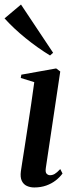

<svg xmlns="http://www.w3.org/2000/svg" viewBox="-55 -815 320 846"><path d="M96 11Q78 11 63.2 4.2Q48.5 -2.5 41 -18.2Q33.5 -34 37 -60.5Q38 -68.5 42.5 -96.8Q47 -125 53.5 -166.8Q60 -208.5 67.5 -257.8Q75 -307 82.5 -357.5Q90 -408 96 -453L36.5 -471.5L39 -486L192.5 -513.5L210.5 -500L147 -75.5Q144 -56 150.5 -49.5Q157 -43 165.5 -43Q176 -43 185.8 -48.5Q195.5 -54 210.5 -70L220.5 -50.5Q208.5 -34 190.5 -20Q172.5 -6 148.8 2.5Q125 11 96 11ZM165.5 -570.5Q138.5 -587 111 -606.5Q83.5 -626 57 -647.5Q30.5 -669 7.2 -691Q-16 -713 -35 -734L37.5 -795L179 -582.5Z"/></svg>

Font: Merriweather 144pt Medium
Style: Italic
Weight: 500
Italic angle: -7.8°
Version: Version 2.101